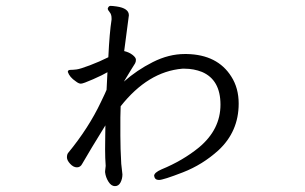

<svg xmlns="http://www.w3.org/2000/svg" viewBox="-20 -591 1040 654"><path d="M347 -562Q347 -557 353.5 -549.5Q360 -542 360 -529V-524Q353 -480 349 -396Q319 -381 286 -368.5Q253 -356 241 -354.5Q229 -353 220 -353Q211 -353 211 -346Q217 -328 238 -314Q248 -306 255.5 -306Q263 -306 297 -321Q331 -336 346 -345L343 -285Q340 -277 324 -244Q282 -155 212 -70Q208 -65 208 -55Q208 -45 219 -33Q230 -21 242 -21Q254 -21 260 -33Q287 -80 339 -164Q339 -146 338.5 -129Q338 -112 338 -82Q338 -52 340 -26L338 -8V-4Q340 13 349.5 28Q359 43 371.5 43Q384 43 390.5 30.5Q397 18 397 3L393 -33Q390 -86 390 -129V-191Q390 -210 391 -229Q484 -347 601 -357H609Q640 -357 668 -346Q731 -319 731 -234.5Q731 -150 658 -89Q603 -44 530 -14Q505 -3 505 8Q507 22 521.5 22Q536 22 603 -4Q670 -30 724 -79Q793 -143 793 -238Q793 -291 768 -330Q721 -405 616 -407H609Q555 -407 500.5 -379.5Q446 -352 402 -313Q418 -340 427.5 -355Q437 -370 440 -375Q443 -380 443 -387.5Q443 -395 431.5 -404Q420 -413 403 -417L419 -539Q419 -563 377 -569Q363 -571 356.5 -571Q350 -571 347 -562Z"/></svg>

Font: LXGW WenKai Mono TC
Style: Regular
Weight: 400
Designer: LXGW / Fontworks Inc.
Foundry: LXGW / Fontworks Inc.
Version: Version 1.330